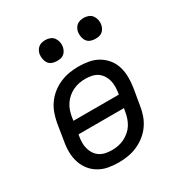

<svg xmlns="http://www.w3.org/2000/svg" viewBox="-172 -861 945 996"><g transform="rotate(-30 300.0 -362.5)"><path d="M254 8Q222 8 192 2.5Q162 -3 136.5 -18Q111 -33 93 -56Q75 -79 66 -107.5Q57 -136 56.5 -167Q56 -198 62 -230L78 -330Q83 -357 92.5 -384Q102 -411 119 -435Q136 -459 159.5 -477.5Q183 -496 210 -507.5Q237 -519 264.5 -523.5Q292 -528 319 -528Q351 -528 381 -522.5Q411 -517 436.5 -502Q462 -487 480.5 -464Q499 -441 507.5 -412.5Q516 -384 516.5 -353Q517 -322 512 -290L495 -190Q491 -163 481.5 -136Q472 -109 455 -85Q438 -61 414.5 -42.5Q391 -24 364 -12.5Q337 -1 309 3.5Q281 8 254 8ZM157 -297H429L430 -302Q433 -322 433.5 -341Q434 -360 429.5 -378Q425 -396 415 -411.5Q405 -427 390.5 -437Q376 -447 357 -451Q338 -455 319 -455Q300 -455 281.5 -451.5Q263 -448 245 -439.5Q227 -431 212 -418Q197 -405 186 -388.5Q175 -372 169 -354Q163 -336 160 -318ZM254 -65Q273 -65 292 -68.5Q311 -72 328.5 -80.5Q346 -89 361.5 -102Q377 -115 387.5 -131.5Q398 -148 404 -166Q410 -184 413 -202L417 -223H145L144 -218Q140 -198 139.5 -179Q139 -160 143.5 -142Q148 -124 158 -108.5Q168 -93 183 -83Q198 -73 216.5 -69Q235 -65 254 -65ZM469 -608Q454 -608 440.5 -613Q427 -618 419 -629.5Q411 -641 408.5 -655.5Q406 -670 408 -685Q410 -695 415.5 -705Q421 -715 429.5 -721.5Q438 -728 448.5 -730.5Q459 -733 470 -733Q485 -733 498.5 -727.5Q512 -722 520 -710.5Q528 -699 531 -684.5Q534 -670 531 -655Q529 -645 523.5 -635Q518 -625 509.5 -618.5Q501 -612 490.5 -610Q480 -608 469 -608ZM239 -608Q224 -608 210.5 -613Q197 -618 189 -629.5Q181 -641 178.5 -655.5Q176 -670 178 -685Q180 -695 185.5 -705Q191 -715 199.5 -721.5Q208 -728 218.5 -730.5Q229 -733 240 -733Q255 -733 268.5 -727.5Q282 -722 290 -710.5Q298 -699 301 -684.5Q304 -670 301 -655Q299 -645 293.5 -635Q288 -625 279.5 -618.5Q271 -612 260.5 -610Q250 -608 239 -608Z"/></g></svg>

Font: Iosevka Custom Oblique
Style: Regular
Weight: 400
Italic angle: -9°
Designer: Belleve Invis
Foundry: Belleve Invis
Version: Version 27.0.1